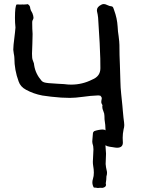

<svg xmlns="http://www.w3.org/2000/svg" viewBox="-20 -725 707 946"><path d="M500 -82.5Q499 -115.2 496.6 -125Q494.6 -133.8 494.6 -153.8Q494.6 -165.5 489.3 -177.2Q483.9 -189 483.9 -199.2Q484.9 -201.7 484.9 -205.1Q484.9 -208 482.4 -211.4Q479 -216.8 479 -221.7Q479 -228.5 480.5 -234.4Q481.4 -237.3 481.4 -240.2Q481.4 -247.1 474.6 -253.4L471.7 -253.9Q467.8 -254.9 463.9 -254.9Q424.8 -253.4 388.7 -248Q349.6 -242.7 324.2 -242.7Q308.6 -242.7 281.2 -244.1Q228.5 -248 188.5 -254.4Q145 -262.7 108.4 -282.7Q80.6 -297.4 71.8 -323.7Q50.8 -380.4 50.8 -439.5Q50.8 -447.8 47.9 -460.9Q46.4 -467.8 45.4 -480Q45.4 -488.8 46.9 -505.4Q56.2 -582 56.2 -589.4Q53.7 -613.3 53.7 -636.7Q53.7 -694.8 62 -703.1Q65.9 -702.6 84 -702.6L91.3 -703.1Q94.7 -703.1 96.7 -702.6Q104.5 -702.6 111.3 -703.6L116.7 -704.6Q128.9 -697.3 128.9 -684.1Q130.4 -677.2 132.1 -673.8Q133.8 -670.4 139.6 -660.2Q145 -646 145 -637.7Q145 -631.8 141.1 -626Q138.7 -622.6 138.7 -614.7V-614.3Q138.7 -581.1 140.6 -557.6Q140.6 -533.2 139.4 -508.1Q138.2 -482.9 137.7 -460.9Q137.7 -438 140.9 -429.7Q144 -421.4 147 -413.1Q148.4 -407.2 148.4 -403.3Q154.8 -361.3 185.1 -326.7Q190.4 -321.3 197.3 -319.3Q209.5 -314.9 262.2 -312.5L297.4 -310.5L298.3 -310.1L299.3 -310.5L300.3 -310.1Q315.4 -308.1 330.6 -308.1Q385.7 -308.1 434.6 -333Q474.6 -349.1 474.6 -388.7Q474.1 -399.4 474.1 -437.5Q473.6 -442.9 473.6 -448.7Q473.6 -482.9 463.4 -637.7Q461.9 -653.3 458 -668.9L457.5 -674.8Q457.5 -690.9 479 -701.7Q484.9 -705.1 491.7 -705.1Q499 -705.1 510.7 -699.2Q519 -694.8 529.8 -693.8Q536.6 -692.9 539.6 -682.6L542.5 -674.3Q557.1 -635.3 559.6 -593.8Q560.5 -570.3 564.5 -546.9Q568.4 -515.6 568.4 -503.4Q568.4 -453.1 570.8 -402.8L573.2 -324.7Q573.7 -293.5 577.1 -262.2Q582 -210 583 -204.6L585.4 -176.8Q586.9 -157.2 588.4 -145.5Q592.3 -116.7 592.3 -108.9Q592.3 -98.6 588.9 -87.4Q584.5 -66.4 584.5 -46.4L585 -31.2L585.4 -22.5Q585.4 2.9 556.6 2.9Q550.3 2.9 534.2 0Q524.4 -2 520.5 -2Q507.3 -3.9 499.5 -9.3Q500.5 6.8 502.4 32.2L500.5 83Q502 100.6 505.4 113.8Q507.3 120.1 507.3 126.5Q507.3 134.8 504.4 144Q504.4 159.7 501 178.2Q502.4 182.1 502.4 185.5Q502.4 197.3 484.9 200.7L474.1 200.2Q467.8 201.2 462.9 201.2Q458 201.2 453.1 199.7L442.4 199.2Q435.1 187.5 435.1 173.3Q435.1 165 438 156.2Q442.4 143.1 442.4 125.5Q442.4 109.9 439 91.3Q437.5 82.5 437.5 71.8Q437.5 66.4 439 41L440.4 10.7Q440.4 -5.9 435.5 -19Q434.6 -22.5 434.6 -27.3L435.1 -35.2Q436.5 -43.9 438 -69.8Q438.5 -73.7 443.8 -78.6Q451.7 -82 464.8 -84.5Q478 -86.9 485.4 -86.9Q495.6 -86.9 500 -82.5Z"/></svg>

Font: Kurland
Style: Regular
Weight: 400
Designer: GGBot
Version: 0.22